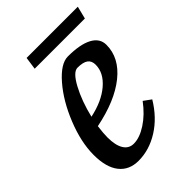

<svg xmlns="http://www.w3.org/2000/svg" viewBox="-192 -711 806 806"><g transform="rotate(-45 211.0 -308.0)"><path d="M29 -140Q29 -215 64 -302.5Q99 -390 150.5 -449.5Q202 -509 245 -509Q317 -509 355.5 -488.5Q394 -468 394 -429Q394 -352 323 -295Q252 -238 127 -213Q122 -176 122 -151Q122 -104 137.5 -79Q153 -54 182 -54Q217 -54 258.5 -81Q300 -108 335 -155L368 -131Q327 -63 268 -26Q209 11 145 11Q90 11 59.5 -27.5Q29 -66 29 -140ZM303 -402Q303 -425 288 -436Q273 -447 240 -447Q214 -447 184 -391Q154 -335 136 -260Q212 -276 257.5 -315Q303 -354 303 -402ZM118 -627H422L408 -571H110Z"/></g></svg>

Font: Andada Pro Medium
Style: Italic
Weight: 500
Italic angle: -7°
Designer: Carolina Giovagnoli
Foundry: Huerta Tipografica
Version: Version 3.005; ttfautohint (v1.8.4)